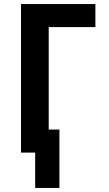

<svg xmlns="http://www.w3.org/2000/svg" viewBox="-20 -755 540 950"><path d="M154 175V0H84V-735H452V-621H221V-114H274V175Z"/></svg>

Font: Iosevka Curly Heavy
Style: Regular
Weight: 900
Monospace: yes
Designer: Belleve Invis
Foundry: Belleve Invis
Version: Version 22.1.2; ttfautohint (v1.8.4)